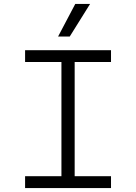

<svg xmlns="http://www.w3.org/2000/svg" viewBox="-20 -952 690 972"><path d="M291 0V-698H358V0ZM107 -698H542V-638H107ZM107 -60H542V0H107ZM274 -767 361 -932H436L333 -767Z"/></svg>

Font: Azeret Mono Thin ExtraLight
Style: Regular
Weight: 250
Version: Version 1.002